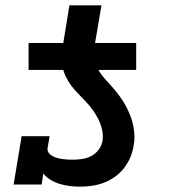

<svg xmlns="http://www.w3.org/2000/svg" viewBox="-20 -691 640 719"><path d="M87 -429V-530H217L240 -671H360L336 -530H490V-429ZM278 8Q259 8 240 5.5Q221 3 203 -2.5Q185 -8 169.5 -17.5Q154 -27 142 -41L136 0H31L61 -181H166L158 -136Q157 -126 162.5 -118.5Q168 -111 176.5 -106.5Q185 -102 194 -99.5Q203 -97 213 -95.5Q223 -94 232.5 -93.5Q242 -93 252 -93Q269 -93 287 -95.5Q305 -98 321.5 -106.5Q338 -115 349.5 -130.5Q361 -146 364 -164Q367 -186 362 -206.5Q357 -227 348 -245Q339 -263 327 -279.5Q315 -296 301.5 -310.5Q288 -325 273.5 -339.5Q259 -354 247 -370Q235 -386 226 -405Q217 -424 213.5 -444.5Q210 -465 211.5 -486.5Q213 -508 217 -530H336Q333 -511 332.5 -492.5Q332 -474 337 -456.5Q342 -439 351.5 -424Q361 -409 372.5 -396Q384 -383 395.5 -370.5Q407 -358 418 -344Q429 -330 438.5 -315.5Q448 -301 456 -285Q464 -269 470 -252.5Q476 -236 479.5 -218Q483 -200 483.5 -181.5Q484 -163 480 -144Q477 -122 467.5 -100.5Q458 -79 443.5 -60.5Q429 -42 409 -28Q389 -14 367 -6Q345 2 322.5 5Q300 8 278 8Z"/></svg>

Font: Iosevka Slab Extended Oblique
Style: Bold
Weight: 700
Width: 7
Italic angle: -9°
Monospace: yes
Designer: Belleve Invis
Foundry: Belleve Invis
Version: Version 11.1.1; ttfautohint (v1.8.3)